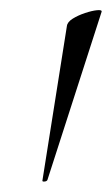

<svg xmlns="http://www.w3.org/2000/svg" viewBox="-20 -660 219 376"><path d="M63 -306 111 -609Q112 -617 122.5 -623.5Q133 -630 146.5 -634.5Q160 -639 170 -640Q180 -641 179 -637L73 -308Q72 -305 67.5 -304.5Q63 -304 63 -306Z"/></svg>

Font: Cormorant Garamond Light Light
Style: Italic
Weight: 300
Italic angle: -10°
Version: Version 4.001